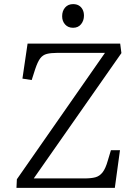

<svg xmlns="http://www.w3.org/2000/svg" viewBox="-20 -913 644 933"><path d="M570 -655 144 -46H391Q423 -46 443.5 -51.5Q464 -57 478.5 -75.5Q493 -94 504 -133L519 -183H563L538 0H60L62 -42L490 -656H256Q227 -656 207.5 -651Q188 -646 175.5 -629.5Q163 -613 151 -577L134 -524L89 -531L114 -701H564ZM282 -834Q282 -860 296.5 -876.5Q311 -893 335 -893Q352 -893 363.5 -886Q375 -879 381.5 -866.5Q388 -854 388 -837Q388 -813 374 -795.5Q360 -778 335 -778Q311 -778 296.5 -794Q282 -810 282 -834Z"/></svg>

Font: Literata Light
Style: Italic
Weight: 300
Italic angle: -2°
Designer: Latin by Veronika Burian and Jose Scaglione. Greek by Irene Vlachou. Cyrillic by Vera Evstafieva
Foundry: TypeTogether
Version: Version 3.103;gftools[0.9.29]